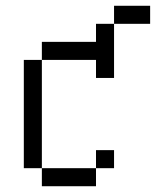

<svg xmlns="http://www.w3.org/2000/svg" viewBox="-20 -645 540 665"><path d="M500 -562.5H375V-625H500ZM62.5 -437.5H125V-62.5H62.5ZM125 -62.5H312.5V0H125ZM125 -500H312.5V-562.5H375V-375H312.5V-437.5H125ZM312.5 -125H375V-62.5H312.5Z"/></svg>

Font: ChillBitmapSE 16px
Style: Regular
Weight: 400
Designer: Designed by Warren2060
Foundry: ChillType
Version: Version 1.000